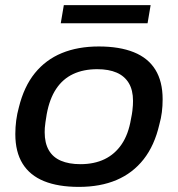

<svg xmlns="http://www.w3.org/2000/svg" viewBox="-20 -720 697 752"><path d="M289 12Q208 12 152.5 -10.5Q97 -33 68.5 -79Q40 -125 40 -195Q40 -222 43.5 -248.5Q47 -275 54 -300Q74 -381 116.5 -433.5Q159 -486 222 -512Q285 -538 367 -538Q448 -538 504 -515.5Q560 -493 588.5 -447Q617 -401 617 -331Q617 -305 614 -281Q611 -257 604 -232Q585 -150 542.5 -96Q500 -42 436.5 -15Q373 12 289 12ZM295 -77Q349 -77 389.5 -96.5Q430 -116 456.5 -155Q483 -194 493 -254Q497 -273 498.5 -286Q500 -299 500.5 -308Q501 -317 501 -325Q501 -367 484.5 -394.5Q468 -422 437 -435.5Q406 -449 361 -449Q307 -449 266.5 -430Q226 -411 200 -372Q174 -333 163 -273Q160 -254 158 -241Q156 -228 155.5 -219Q155 -210 155 -202Q155 -160 171 -132Q187 -104 218.5 -90.5Q250 -77 295 -77ZM218 -629 230 -700H570L558 -629Z"/></svg>

Font: Archivo SemiExpanded Medium
Style: Italic
Weight: 500
Width: 6
Italic angle: -10°
Designer: Hector Gatti
Foundry: Omnibus-Type
Version: Version 2.001